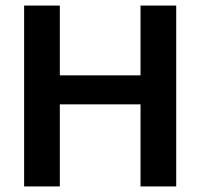

<svg xmlns="http://www.w3.org/2000/svg" viewBox="-20 -670 719 690"><path d="M195 0V-295H485V0H613.3V-650H485V-399.2H195V-650H66.7V0Z"/></svg>

Font: Familjen Grotesk SemiBold
Style: Regular
Weight: 600
Designer: Anders Wikstroem, Jonas Baeckman, Matilda Gysing, Kristian Moeller
Foundry: Familjen STHLM AB
Version: Version 2.000